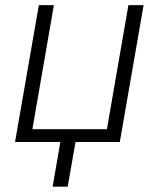

<svg xmlns="http://www.w3.org/2000/svg" viewBox="-20 -548 627 741"><path d="M188 -528.3 105 -49.3H392.6L475.6 -528.3H534.2L442.4 0H271.5L241.2 172.4H183.1L212.9 0H38.1L129.9 -528.3Z"/></svg>

Font: Roboto Mono Light
Style: Italic
Weight: 300
Designer: Google
Version: Version 2.000985; 2015; ttfautohint (v1.3)